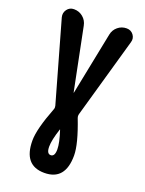

<svg xmlns="http://www.w3.org/2000/svg" viewBox="-175 -812 850 1125"><g transform="rotate(20 250.0 -249.5)"><path d="M273.4 75.2Q273.4 35.2 249 -39.1Q249 -40 248 -40Q247.1 -40 247.1 -39.1Q222.7 35.2 222.7 75.2Q222.7 120.1 248 120.1Q273.4 120.1 273.4 75.2ZM463.9 -663.1 321.3 -161.1Q318.4 -150.4 322.3 -139.6Q377.9 3.9 377.9 75.2Q377.9 230.5 248 230.5Q118.2 230.5 118.2 75.2Q118.2 3.9 173.8 -139.6Q177.7 -149.4 174.8 -161.1L33.2 -661.1Q26.4 -687.5 42 -709Q57.6 -730.5 85 -730.5Q117.2 -730.5 141.1 -710.4Q165 -690.4 170.9 -659.2L249 -271.5Q249 -270.5 250 -270Q251 -269.5 251 -271.5L329.1 -661.1Q335 -691.4 358.4 -710.9Q381.8 -730.5 413.1 -730.5Q440.4 -730.5 456.1 -709.5Q471.7 -688.5 463.9 -663.1Z"/></g></svg>

Font: Rounded-X Mgen+ 1mn bold
Style: Bold
Weight: 700
Designer: [Source Han Sans]
Ryoko NISHIZUKA  (kana & ideographs); Paul D. Hunt (Latin, Greek & Cyrillic); Wenlong ZHANG  (bopomofo
Version: Version 1.059.20150602